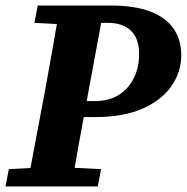

<svg xmlns="http://www.w3.org/2000/svg" viewBox="-27 -677 678 697"><path d="M-7 0 5 -63 138 -70H198L340 -63L328 0ZM71 0 138 -356Q152 -431 165 -506.5Q178 -582 191 -657H352L286 -301Q272 -226 258.5 -150.5Q245 -75 232 0ZM98 -594 110 -657H257L250 -587H232ZM203 -252 208 -310H317Q368 -310 403.5 -332Q439 -354 458.5 -393Q478 -432 478 -480Q478 -537 448.5 -565.5Q419 -594 364 -594H276L282 -657H373Q462 -657 519 -635Q576 -613 603.5 -572.5Q631 -532 631 -476Q631 -417 596.5 -366Q562 -315 492.5 -283.5Q423 -252 318 -252Z"/></svg>

Font: Source Serif 4
Style: Bold Italic
Weight: 700
Italic angle: -12°
Designer: Frank Grießhammer
Foundry: Adobe Systems Incorporated
Version: Version 4.004;hotconv 1.0.116;makeotfexe 2.5.65601